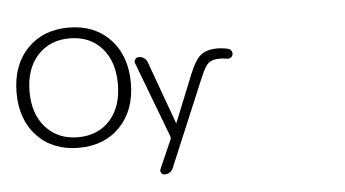

<svg xmlns="http://www.w3.org/2000/svg" viewBox="-49 -800 1526 850"><g transform="rotate(-5 714.0 -374.5)"><path d="M721.7 -254.9 805.7 -462.9Q830.1 -524.4 856.4 -545.9Q882.8 -567.4 929.7 -567.4Q954.1 -567.4 978.5 -561.5Q987.3 -559.6 992.2 -551.8Q996.1 -545.9 996.1 -539.1Q996.1 -537.1 995.1 -534.2Q993.2 -525.4 985.4 -521Q977.5 -516.6 968.8 -518.6Q953.1 -521.5 938.5 -521.5Q904.3 -521.5 888.2 -508.3Q872.1 -495.1 853.5 -451.2L688.5 -58.6Q677.7 -32.2 650.4 -32.2Q639.6 -32.2 634.8 -40.5Q629.9 -48.8 633.8 -57.6L689.5 -184.6Q692.4 -191.4 689.5 -198.2L562.5 -533.2Q558.6 -542 564.5 -550.8Q570.3 -559.6 581.1 -559.6Q593.8 -559.6 604.5 -552.2Q615.2 -544.9 619.1 -532.2L719.7 -254.9Q720.7 -254.9 721.2 -254.9Q721.7 -254.9 721.7 -254.9ZM98.1 -255.4Q28.3 -328.1 28.3 -449.2Q28.3 -570.3 98.1 -643.6Q168 -716.8 282.2 -716.8Q396.5 -716.8 466.3 -643.6Q536.1 -570.3 536.1 -449.2Q536.1 -328.1 466.3 -255.4Q396.5 -182.6 282.2 -182.6Q168 -182.6 98.1 -255.4ZM282.2 -229.5Q372.1 -229.5 425.3 -289.1Q478.5 -348.6 478.5 -449.2Q478.5 -549.8 425.3 -609.4Q372.1 -668.9 282.2 -668.9Q194.3 -668.9 140.1 -609.4Q85.9 -549.8 85.9 -449.2Q85.9 -348.6 140.1 -289.1Q194.3 -229.5 282.2 -229.5Z"/></g></svg>

Font: Gen Jyuu Gothic P Normal
Style: Regular
Weight: 300
Designer: [Source Han Sans]
Ryoko NISHIZUKA  (kana & ideographs); Paul D. Hunt (Latin, Greek & Cyrillic); Wenlong ZHANG  (bopomofo
Version: Version 1.002.20150607